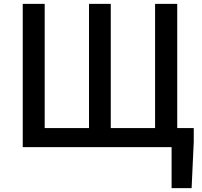

<svg xmlns="http://www.w3.org/2000/svg" viewBox="-20 -757 1041 988"><path d="M97 0H863V211H966L977 -27V-98H892V-737H778V-98H550V-737H438V-98H210V-737H97Z"/></svg>

Font: Noto Sans HK Medium
Style: Regular
Weight: 500
Designer: Ryoko NISHIZUKA 西塚涼子 (kana, bopomofo & ideographs); Paul D. Hunt (Latin, Greek & Cyrillic); Sandoll Communications 산돌커뮤니
Foundry: Adobe
Version: Version 2.002;hotconv 1.0.116;makeotfexe 2.5.65601